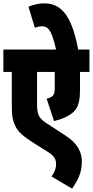

<svg xmlns="http://www.w3.org/2000/svg" viewBox="-20 -916 551 1140"><path d="M511 -489V-622H444C402 -852 326 -896 240 -896C210 -896 176 -888 149 -876L187 -751C201 -757 216 -760 231 -760C274 -760 290 -717 313 -622H0V-489H50V-292C50 -229 55 -197 75 -160C92 -130 117 -107 180 -67L266 -13C305 11 313 34 313 58C313 89 300 112 286 132L408 204C439 159 466 113 466 46C466 -7 448 -61 363 -115L251 -188C205 -218 200 -246 200 -305V-489H305V-392C305 -368 302 -355 292 -346C285 -339 272 -334 257 -330L301 -197C350 -209 390 -227 416 -251C446 -279 455 -317 455 -386V-489Z"/></svg>

Font: Noto Sans ExtraCondensed Black
Style: Italic
Weight: 900
Width: 2
Italic angle: -12°
Designer: Monotype Design Team
Foundry: Monotype Imaging Inc.
Version: Version 2.013